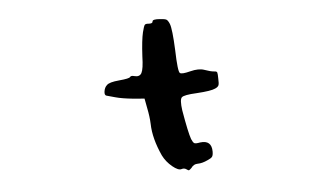

<svg xmlns="http://www.w3.org/2000/svg" viewBox="-42 -580 1084 641"><g transform="rotate(-5 500.0 -260.0)"><path d="M489 -510Q489 -518 514 -516Q531 -515 536 -512Q541 -509 546 -497Q553 -479 556 -408Q558 -336 565 -331Q571 -326 600 -333.5Q629 -341 648 -334Q667 -327 680 -326Q688 -326 689.5 -321.5Q691 -317 691 -301Q692 -284 689.5 -278.5Q687 -273 678 -269Q664 -262 615 -259Q572 -257 564.5 -249.5Q557 -242 562 -206Q575 -130 583 -108Q588 -96 592.5 -93.5Q597 -91 612 -94Q651 -99 651 -60Q651 -48 647.5 -43Q644 -38 632 -33Q613 -24 598 -24Q584 -24 576 -12Q570 -6 567.5 -5Q565 -4 560 -8Q552 -14 543 -11Q532 -7 512 -23.5Q492 -40 481 -62Q454 -121 453 -170Q452 -195 446 -224L440 -256L403 -259Q364 -263 343 -269Q317 -276 314 -277Q307 -279 309 -292Q311 -305 319 -312Q327 -321 361 -324Q395 -327 398 -332Q402 -337 412 -334Q430 -329 437 -342Q444 -355 445 -397Q448 -452 454 -477Q459 -497 462 -501Q465 -505 475 -504Q489 -503 489 -510Z"/></g></svg>

Font: kilitelen
Style: Regular
Weight: 400
Designer: kili Temeke
Version: Version 1.0